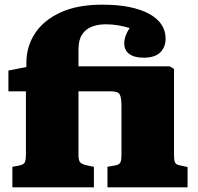

<svg xmlns="http://www.w3.org/2000/svg" viewBox="-20 -802 846 822"><path d="M33 0V-88L61 -93Q81 -97 86 -106.5Q91 -116 91 -143V-411H16V-500L93 -515V-534Q93 -602 129.5 -658.5Q166 -715 238.5 -748.5Q311 -782 418 -782Q485 -782 535.5 -771.5Q586 -761 620 -742Q654 -723 671.5 -696.5Q689 -670 689 -637Q689 -600 666 -577.5Q643 -555 595 -555Q555 -555 533.5 -571Q512 -587 512 -616Q512 -632 518 -649Q524 -666 535 -682Q512 -689 486 -693.5Q460 -698 433 -698Q399 -698 372.5 -687.5Q346 -677 331 -653.5Q316 -630 316 -590V-518H707L725 -507V-141Q725 -115 729.5 -106Q734 -97 750 -94L783 -87V0H440V-88L474 -94Q490 -97 495 -106Q500 -115 500 -141V-349Q500 -383 493 -397Q486 -411 455 -411H316V-139Q316 -114 324 -106Q332 -98 357 -93L382 -88V0Z"/></svg>

Font: Literata 18pt Black
Style: Regular
Weight: 900
Designer: Latin by Veronika Burian and Jose Scaglione. Greek by Irene Vlachou. Cyrillic by Vera Evstafieva.
Foundry: TypeTogether
Version: Version 3.103;gftools[0.9.29]